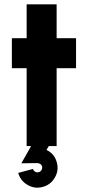

<svg xmlns="http://www.w3.org/2000/svg" viewBox="-20 -677 402 890"><path d="M332.5 -361H242.5V0H103.5V-361H35V-500H103.5V-657H242.5V-500H332.5ZM178 189.5Q141 199.5 107.8 180.2Q74.5 161 64.5 124.5L133 106Q135 114.5 143 119Q151 123.5 159.5 121Q168 119 172.5 111Q177 103 175 94.5Q172.5 86 165 82.2Q157.5 78.5 148.5 79L79 80L152 -49L214 -13L195.5 18Q233 35.5 243.5 76.5Q253.5 113 234.2 146.2Q215 179.5 178 189.5Z"/></svg>

Font: Urbanist ExtraBold
Style: Regular
Weight: 800
Designer: Corey Hu
Foundry: Corey Hu
Version: Version 1.330; ttfautohint (v1.8.4.7-5d5b)